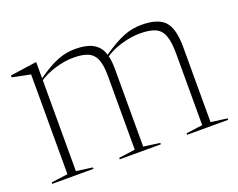

<svg xmlns="http://www.w3.org/2000/svg" viewBox="-87 -659 1005 812"><g transform="rotate(-20 415.0 -253.5)"><path d="M136 -429.5V-16.5L209 -6.5V0H23.5V-6.5L98 -16.5V-465.5Q90 -467 70.2 -471Q50.5 -475 16.5 -482V-490.5L132 -507H136ZM439 -367.5V-16.5L512.5 -6.5V0H327.5V-6.5L401 -16.5V-349.5Q401 -394.5 391 -421.2Q381 -448 356.8 -459.5Q332.5 -471 289.5 -471Q250.5 -471 207 -458Q163.5 -445 129 -421L126.5 -427.5Q159 -451 184.5 -465.8Q210 -480.5 231 -488.5Q252 -496.5 271 -499.8Q290 -503 309.5 -503Q357.5 -503 386 -488.2Q414.5 -473.5 426.8 -443.8Q439 -414 439 -367.5ZM742 -355V-16.5L815.5 -6.5V0H630.5V-6.5L704.5 -16.5V-337.5Q704.5 -391.5 693.5 -420.2Q682.5 -449 657.5 -460Q632.5 -471 589.5 -471Q549.5 -471 504.2 -457.8Q459 -444.5 424.5 -419.5L419.5 -425.5Q453.5 -449.5 479.8 -464.5Q506 -479.5 527.5 -488Q549 -496.5 568.8 -499.8Q588.5 -503 608.5 -503Q681.5 -503 711.8 -470.2Q742 -437.5 742 -355Z"/></g></svg>

Font: Newsreader 60pt ExtraLight
Style: Regular
Weight: 250
Designer: Hugues Gentile
Foundry: Production Type
Version: Version 1.003